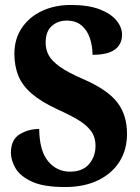

<svg xmlns="http://www.w3.org/2000/svg" viewBox="-20 -744 563 774"><path d="M242 10Q155 10 108 -12Q61 -34 42.5 -66Q24 -98 24 -128Q24 -181 59 -202.5Q94 -224 138 -224Q139 -136 174 -94Q209 -52 262 -52Q313 -52 339 -82.5Q365 -113 365 -156Q365 -192 346.5 -216.5Q328 -241 294.5 -261Q261 -281 214 -302Q147 -333 108.5 -366Q70 -399 54 -438.5Q38 -478 38 -527Q38 -587 68 -631.5Q98 -676 149.5 -700Q201 -724 266 -724Q336 -724 381.5 -706.5Q427 -689 449.5 -661.5Q472 -634 472 -604Q472 -566 443.5 -544.5Q415 -523 353 -523Q353 -559 342 -591Q331 -623 308 -642Q285 -661 249 -661Q213 -661 188.5 -639Q164 -617 164 -572Q164 -544 176.5 -521Q189 -498 222 -474.5Q255 -451 318 -424Q414 -382 453 -331Q492 -280 492 -205Q492 -140 461.5 -92Q431 -44 375 -17Q319 10 242 10Z"/></svg>

Font: Noto Serif Armenian Condensed ExtraBold
Style: Regular
Weight: 800
Width: 3
Designer: Monotype Design Team
Foundry: Monotype Imaging Inc.
Version: Version 2.008; ttfautohint (v1.8.4.7-5d5b)